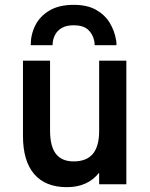

<svg xmlns="http://www.w3.org/2000/svg" viewBox="-20 -762 622 794"><path d="M256.5 12Q168 12 121.5 -42Q75 -96 75 -200V-511H187V-222Q187 -157 211.2 -125.8Q235.5 -94.5 284.5 -94.5Q338 -94.5 364 -125.8Q390 -157 390 -220V-511H502.5V0H390V-48Q366.5 -18 333.2 -3Q300 12 256.5 12ZM107 -575Q107 -620 126.5 -658Q146 -696 185.5 -719Q225 -742 285 -742Q340 -742 376.5 -721.8Q413 -701.5 433.5 -668Q454 -634.5 460.5 -594Q461.5 -589.5 461.5 -584.8Q461.5 -580 461.5 -575H371.5Q371.5 -580 371 -584.8Q370.5 -589.5 369.5 -594Q363.5 -622 343.5 -639.8Q323.5 -657.5 285 -657.5Q254.5 -657.5 235.2 -646.2Q216 -635 206.8 -616.2Q197.5 -597.5 197.5 -575Z"/></svg>

Font: Overpass SemiBold
Style: Regular
Weight: 600
Designer: Delve Withrington, Dave Bailey, Thomas Jockin
Foundry: Delve Fonts LLC
Version: Version 4.000